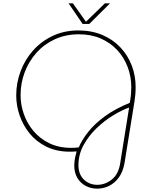

<svg xmlns="http://www.w3.org/2000/svg" viewBox="-20 -900 903 1148"><path d="M561 228Q523 228 491.5 211Q460 194 442 163Q424 132 424 90Q424 67 429 42.5Q434 18 438 5Q428 6 418.5 6.5Q409 7 398 7Q319 7 258.5 -22.5Q198 -52 158 -101Q118 -150 97.5 -209.5Q77 -269 77 -329Q77 -405 103.5 -475Q130 -545 179 -599.5Q228 -654 296.5 -686Q365 -718 448 -718Q528 -718 591.5 -691Q655 -664 699.5 -617Q744 -570 767.5 -509Q791 -448 791 -380Q791 -355 789 -333.5Q787 -312 784 -293L725 72Q716 126 691 160.5Q666 195 632 211.5Q598 228 561 228ZM562 205Q609 205 649 173Q689 141 699 74L752 -257Q709 -242 657 -210.5Q605 -179 557.5 -133.5Q510 -88 479.5 -32Q449 24 449 88Q449 142 481.5 173.5Q514 205 562 205ZM406 -16Q417 -16 427.5 -16.5Q438 -17 451 -19Q470 -64 508 -112Q546 -160 607.5 -205Q669 -250 756 -285L759 -304Q762 -321 763.5 -341Q765 -361 765 -379Q765 -442 743.5 -499Q722 -556 681.5 -600Q641 -644 583 -669.5Q525 -695 452 -695Q373 -695 308.5 -665.5Q244 -636 198 -584.5Q152 -533 127.5 -467.5Q103 -402 103 -331Q103 -275 122 -219.5Q141 -164 179 -118Q217 -72 274 -44Q331 -16 406 -16ZM474 -757 390 -880H416L494 -770L607 -880H638L514 -757Z"/></svg>

Font: MuseoModerno Thin Thin
Style: Italic
Weight: 250
Italic angle: -9°
Version: Version 1.003